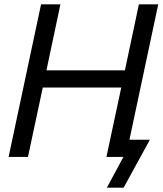

<svg xmlns="http://www.w3.org/2000/svg" viewBox="-20 -730 756 893"><path d="M171 -710H261L196 -403H561L626 -710H716L565 0H475L544 -323H179L110 0H20ZM477 143 554 0H475L492 -80H677L555 143Z"/></svg>

Font: Raleway Medium
Style: Italic
Weight: 500
Italic angle: -12°
Designer: Matt McInerney, Pablo Impallari, Rodrigo Fuenzalida
Foundry: Matt McInerney, Pablo Impallari, Rodrigo Fuenzalida
Version: Version 4.026